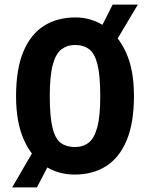

<svg xmlns="http://www.w3.org/2000/svg" viewBox="-20 -746 654 837"><path d="M564 -328Q564 -211 532.5 -135Q501 -59 443 -22Q385 15 305 15Q232 15 174.5 -23.5Q117 -62 83.5 -138Q50 -214 50 -326Q50 -444 81.5 -520Q113 -596 171 -633Q229 -670 309 -670Q378 -670 436 -632Q494 -594 529 -518Q564 -442 564 -328ZM197 -328Q197 -237 209 -188.5Q221 -140 245.5 -122.5Q270 -105 307 -105Q342 -105 366.5 -124Q391 -143 404 -191Q417 -239 417 -326Q417 -417 405 -465Q393 -513 368.5 -531.5Q344 -550 307 -550Q273 -550 248 -531Q223 -512 210 -463.5Q197 -415 197 -328ZM416 -607H411L471 -726H581L464 -530H452L430 -489L382 -542ZM179 -163 225 -99 198 -48H203L141 71H33L147 -125H159Z"/></svg>

Font: Intel One Mono Light
Style: Regular
Weight: 300
Monospace: yes
Designer: Fred Shallcrass
Foundry: Frere-Jones Type LLC
Version: Version 1.004